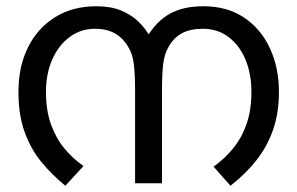

<svg xmlns="http://www.w3.org/2000/svg" viewBox="-20 -586 951 614"><path d="M288 -566Q334 -566 367 -552.5Q400 -539 423 -516.5Q446 -494 462 -465L449 -466Q480 -518 523 -542Q566 -566 630 -566Q707 -566 761 -529.5Q815 -493 843.5 -431Q872 -369 872 -292Q872 -226 854 -173Q836 -120 801.5 -75.5Q767 -31 717 8L663 -53Q698 -78 725.5 -111.5Q753 -145 768.5 -189.5Q784 -234 784 -292Q784 -350 765 -395.5Q746 -441 711 -467.5Q676 -494 629 -494Q588 -494 561.5 -479.5Q535 -465 519 -436Q506 -414 502 -382Q498 -350 498 -291V0H412V-291Q412 -348 408 -381Q404 -414 390 -436Q373 -465 347 -479.5Q321 -494 284 -494Q238 -494 202.5 -467.5Q167 -441 147 -395.5Q127 -350 127 -292Q127 -232 143.5 -187Q160 -142 187 -110Q214 -78 247 -55L189 8Q146 -27 112 -68.5Q78 -110 58.5 -164.5Q39 -219 39 -292Q39 -373 69.5 -434.5Q100 -496 156 -531Q212 -566 288 -566Z"/></svg>

Font: mlyalm115
Style: Regular
Weight: 400
Designer: Jelle Bosma - Monotype Design Team
Foundry: Monotype Imaging Inc.
Version: Version 2.103